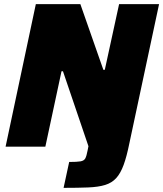

<svg xmlns="http://www.w3.org/2000/svg" viewBox="-20 -708 788 927"><path d="M287 199 314 74Q352 74 369 71Q386 68 392 56.5Q398 45 403 18L407 -2L284 -364H277L199 0H7L153 -688H368L479 -371H486L555 -688H748L605 -18Q592 47 577 88Q562 129 541 152Q520 175 487.5 185Q455 195 405.5 197Q356 199 287 199Z"/></svg>

Font: Saira Thin ExtraBold
Style: Italic
Weight: 800
Italic angle: -12°
Version: Version 1.101